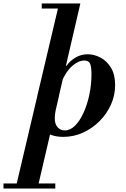

<svg xmlns="http://www.w3.org/2000/svg" viewBox="-133 -774 724 1104"><path d="M231 13Q155 13 111.5 -28.5Q68 -70 68 -134Q68 -139 69 -147Q70 -155 72 -169Q74 -183 78 -205.5Q82 -228 91 -263L207 -754H329L188 -146Q186 -136 184 -120.5Q182 -105 182 -93Q182 -60 198.5 -42Q215 -24 239 -24Q271 -24 298.5 -51.5Q326 -79 347.5 -126Q369 -173 381 -231Q393 -289 393 -347Q393 -390 385 -408Q377 -426 352 -426Q318 -426 282 -394.5Q246 -363 220 -301L243 -396H250Q269 -424 301 -443Q333 -462 371 -462Q409 -462 445.5 -442.5Q482 -423 505.5 -384Q529 -345 529 -285Q529 -226 505 -172.5Q481 -119 439.5 -77.5Q398 -36 344.5 -11.5Q291 13 231 13ZM-113 310V281H185V310ZM-39 290 91 -262 206 -221 87 290ZM107 -725V-754H317V-725Z"/></svg>

Font: Libre Bodoni SemiBold
Style: Italic
Weight: 600
Italic angle: -13°
Version: Version 2.003